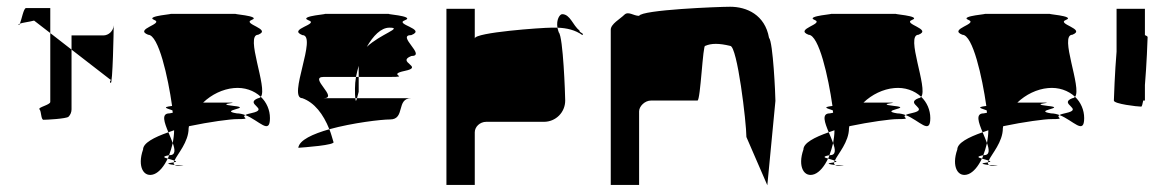

<svg xmlns="http://www.w3.org/2000/svg" viewBox="-20 -736 3464 569"><path d="M35 -662C36 -661 38 -663 39 -666C36 -665 34 -663 35 -662ZM39 -666C44 -678 50 -712 57 -712H129V-638L81 -675C66 -671 47 -669 39 -666ZM97 -412C103 -406 101 -381 109 -381C118 -381 176 -384 183 -390C189 -396 192 -404 192 -412V-589L129 -638V-434C129 -425 91 -418 97 -412ZM192 -589V-631H286C302 -631 316 -644 317 -661C317 -647 314 -484 308 -490C301 -497 315 -500 307 -500ZM317 -662C317 -662 317 -661 317 -661C317 -661 317 -662 317 -662Z M404 -293C386 -242 406 -208 437 -220C452 -226 466 -243 477 -266C466 -269 459 -272 481 -276C485 -287 489 -299 492 -312C488 -322 484 -333 479 -344C436 -329 404 -312 404 -293ZM419 -633C376 -650 467 -665 437 -677C407 -689 507 -695 482 -695H682C657 -695 757 -689 726 -677C696 -665 787 -650 745 -633C705 -633 774 -475 753 -449C733 -468 704 -478 673 -475C640 -472 607 -456 582 -432H650C711 -432 608 -429 673 -422C731 -416 625 -409 682 -400C690 -400 699 -398 707 -395C693 -387 730 -383 682 -383C663 -383 602 -375 540 -362C540 -360 539 -358 539 -356C539 -315 506 -280 497 -260C492 -262 483 -264 477 -266C479 -269 480 -272 481 -276H482C501 -276 499 -292 492 -312C494 -324 496 -337 496 -350C490 -348 485 -346 479 -344C467 -373 457 -400 482 -400C486 -401 490 -401 492 -402C492 -404 491 -407 491 -409C479 -414 455 -418 490 -422C478 -507 450 -633 419 -633ZM490 -254C492 -254 494 -255 495 -255C494 -252 495 -249 498 -247C482 -249 468 -251 490 -254ZM495 -255C505 -257 503 -258 497 -260C496 -258 495 -257 495 -255ZM498 -247C501 -245 505 -244 513 -244C536 -244 516 -245 498 -247ZM707 -395C748 -379 780 -335 780 -386C780 -410 770 -433 753 -449C751 -447 748 -445 745 -445C702 -428 781 -413 726 -401C716 -399 710 -397 707 -395Z M864 -298C878 -299 978 -306 968 -316C964 -329 961 -341 956 -353C907 -339 867 -321 864 -298ZM876 -445C831 -445 922 -632 876 -632C831 -650 928 -664 894 -676C861 -689 967 -695 939 -695H1136C1108 -695 1214 -689 1180 -676C1147 -664 1245 -650 1199 -632C1153 -632 1245 -570 1199 -570C1153 -552 1238 -538 1180 -526C1123 -514 1199 -508 1136 -508H1043V-541C1040 -530 1037 -519 1035 -508H939C893 -508 985 -445 939 -445H1033C1034 -433 1036 -437 1038 -445H1199C1153 -445 1182 -382 1136 -382C1110 -382 1025 -372 956 -353C938 -398 912 -432 876 -445ZM1032 -474C1032 -460 1032 -451 1033 -445H1038C1040 -453 1043 -464 1043 -464V-508H1035C1033 -496 1032 -485 1032 -474ZM1067 -597C1107 -635 1176 -654 1134 -654C1109 -654 1086 -630 1067 -597Z M1303 -188H1387V-344C1387 -360 1402 -375 1421 -375H1592C1627 -375 1655 -403 1655 -438C1655 -454 1649 -627 1636 -640C1634 -645 1633 -650 1632 -654H1614C1586 -654 1387 -640 1387 -622V-710H1303ZM1632 -654C1628 -678 1639 -694 1646 -694C1670 -694 1678 -660 1697 -646C1697 -638 1712 -638 1706 -632C1685 -647 1660 -653 1632 -654Z M1790 -188H1874V-406C1874 -421 1891 -438 1909 -438H2047C2056 -438 2063 -607 2070 -600C2088 -608 2111 -608 2144 -600C2165 -600 2192 -372 2192 -330L2254 -187L2278 -437C2278 -454 2271 -612 2259 -624C2247 -692 2193 -716 2144 -716C2109 -716 1882 -707 1874 -689C1857 -689 1842 -704 1830 -692C1818 -680 1790 -665 1790 -648Z M2361 -293C2343 -242 2363 -208 2394 -220C2409 -226 2423 -243 2434 -266C2423 -269 2416 -272 2438 -276C2442 -287 2446 -299 2449 -312C2445 -322 2441 -333 2436 -344C2393 -329 2361 -312 2361 -293ZM2376 -633C2333 -650 2424 -665 2394 -677C2364 -689 2464 -695 2439 -695H2639C2614 -695 2714 -689 2683 -677C2653 -665 2744 -650 2702 -633C2662 -633 2731 -475 2710 -449C2690 -468 2661 -478 2630 -475C2597 -472 2564 -456 2539 -432H2607C2668 -432 2565 -429 2630 -422C2688 -416 2582 -409 2639 -400C2647 -400 2656 -398 2664 -395C2650 -387 2687 -383 2639 -383C2620 -383 2559 -375 2497 -362C2497 -360 2496 -358 2496 -356C2496 -315 2463 -280 2454 -260C2449 -262 2440 -264 2434 -266C2436 -269 2437 -272 2438 -276H2439C2458 -276 2456 -292 2449 -312C2451 -324 2453 -337 2453 -350C2447 -348 2442 -346 2436 -344C2424 -373 2414 -400 2439 -400C2443 -401 2447 -401 2449 -402C2449 -404 2448 -407 2448 -409C2436 -414 2412 -418 2447 -422C2435 -507 2407 -633 2376 -633ZM2447 -254C2449 -254 2451 -255 2452 -255C2451 -252 2452 -249 2455 -247C2439 -249 2425 -251 2447 -254ZM2452 -255C2462 -257 2460 -258 2454 -260C2453 -258 2452 -257 2452 -255ZM2455 -247C2458 -245 2462 -244 2470 -244C2493 -244 2473 -245 2455 -247ZM2664 -395C2705 -379 2737 -335 2737 -386C2737 -410 2727 -433 2710 -449C2708 -447 2705 -445 2702 -445C2659 -428 2738 -413 2683 -401C2673 -399 2667 -397 2664 -395Z M2817 -293C2799 -242 2819 -208 2850 -220C2865 -226 2879 -243 2890 -266C2879 -269 2872 -272 2894 -276C2898 -287 2902 -299 2905 -312C2901 -322 2897 -333 2892 -344C2849 -329 2817 -312 2817 -293ZM2832 -633C2789 -650 2880 -665 2850 -677C2820 -689 2920 -695 2895 -695H3095C3070 -695 3170 -689 3139 -677C3109 -665 3200 -650 3158 -633C3118 -633 3187 -475 3166 -449C3146 -468 3117 -478 3086 -475C3053 -472 3020 -456 2995 -432H3063C3124 -432 3021 -429 3086 -422C3144 -416 3038 -409 3095 -400C3103 -400 3112 -398 3120 -395C3106 -387 3143 -383 3095 -383C3076 -383 3015 -375 2953 -362C2953 -360 2952 -358 2952 -356C2952 -315 2919 -280 2910 -260C2905 -262 2896 -264 2890 -266C2892 -269 2893 -272 2894 -276H2895C2914 -276 2912 -292 2905 -312C2907 -324 2909 -337 2909 -350C2903 -348 2898 -346 2892 -344C2880 -373 2870 -400 2895 -400C2899 -401 2903 -401 2905 -402C2905 -404 2904 -407 2904 -409C2892 -414 2868 -418 2903 -422C2891 -507 2863 -633 2832 -633ZM2903 -254C2905 -254 2907 -255 2908 -255C2907 -252 2908 -249 2911 -247C2895 -249 2881 -251 2903 -254ZM2908 -255C2918 -257 2916 -258 2910 -260C2909 -258 2908 -257 2908 -255ZM2911 -247C2914 -245 2918 -244 2926 -244C2949 -244 2929 -245 2911 -247ZM3120 -395C3161 -379 3193 -335 3193 -386C3193 -410 3183 -433 3166 -449C3164 -447 3161 -445 3158 -445C3115 -428 3194 -413 3139 -401C3129 -399 3123 -397 3120 -395Z M3281 -438C3281 -428 3351 -420 3362 -420C3364 -420 3366 -427 3368 -438H3373V-484C3378 -542 3381 -620 3381 -626C3381 -628 3378 -630 3373 -632V-710H3289V-583C3284 -525 3281 -444 3281 -438Z"/></svg>

Font: bitstorm
Style: ext
Weight: 400
Version: Version 0.2